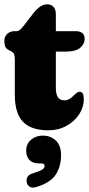

<svg xmlns="http://www.w3.org/2000/svg" viewBox="-25 -592 411 887"><path d="M25.5 -355.5 16 -360.5Q2.5 -367.5 -1.2 -378Q-5 -388.5 -5 -403.5Q-5 -423 8.5 -435.5Q22 -448 43 -448H51.5Q59.5 -448 67.5 -454.5Q75.5 -461 89.5 -479.5L128.5 -530Q144.5 -550.5 160.2 -561.2Q176 -572 193 -572Q211.5 -572 222.2 -560.5Q233 -549 233 -525V-187.5Q233 -157 242.5 -142.8Q252 -128.5 273.5 -128.5Q286 -128.5 295.5 -134.5Q305 -140.5 312.8 -148.2Q320.5 -156 328 -162Q335.5 -168 343.5 -168Q352.5 -168 357.2 -160.2Q362 -152.5 362 -133.5Q362 -96 340.2 -63.2Q318.5 -30.5 281.5 -10.2Q244.5 10 198 10Q119.5 10 81.5 -29Q43.5 -68 43.5 -153.5V-314.5Q43.5 -331 40.8 -340Q38 -349 25.5 -355.5ZM169.5 -353.5V-448H325Q344.5 -448 355.2 -439Q366 -430 366 -413Q366 -388 345 -370.8Q324 -353.5 275.5 -353.5ZM156.5 163Q126 163 111 147.2Q96 131.5 96 104Q96 73 118.2 53.8Q140.5 34.5 172.5 34.5Q209.5 34.5 233.2 57.5Q257 80.5 257 124Q257 178 232 215.5Q207 253 141 272.5Q123 277.5 112 270.5Q101 263.5 98.5 249.5Q96 236.5 102 225.5Q108 214.5 125 209.5Q149.5 201.5 161.5 196Q173.5 190.5 177.2 185.5Q181 180.5 181 175Q181 163 165.5 163Z"/></svg>

Font: Fraunces 144pt S100 Black
Style: Regular
Weight: 900
Version: Version 1.000